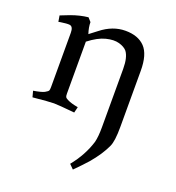

<svg xmlns="http://www.w3.org/2000/svg" viewBox="-127 -534 821 895"><g transform="rotate(20 283.5 -86.0)"><path d="M394 28V-261Q394 -319 374 -345Q361 -360 334.5 -367.5Q308 -375 270 -365.5Q232 -356 187 -321V-64Q187 -51 189.5 -46.5Q192 -42 202 -37Q221 -27 256 -21L249 8Q167 0 146 0Q124 0 42 8L34 -22Q72 -28 88 -36Q102 -44 104.5 -48.5Q107 -53 107 -66V-336Q107 -366 90 -369Q82 -370 71 -369Q60 -368 46 -366L35 -364L30 -394Q54 -404 76 -412Q98 -420 119 -425Q140 -430 160 -432L176 -414Q176 -388 186 -358L224 -387Q281 -432 344 -432Q407 -432 440.5 -397Q474 -362 474 -281V-2Q474 69 461 96Q450 120 433.5 145Q417 170 394 197Q367 227 334 260L313 239Q365 175 387 103Q394 75 394 28Z"/></g></svg>

Font: Buenard
Style: Regular
Weight: 400
Version: Version 2.000